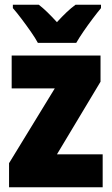

<svg xmlns="http://www.w3.org/2000/svg" viewBox="-20 -786 470 806"><path d="M411 0H18V-101L210 -415H29V-553H402V-443L219 -138H411ZM139 -606Q129 -625 109.5 -653Q90 -681 69.5 -708Q49 -735 34 -752V-766H143Q161 -752 179 -734.5Q197 -717 219 -693Q241 -717 260 -735Q279 -753 297 -766H404V-752Q389 -734 369 -707.5Q349 -681 330.5 -654Q312 -627 300 -606Z"/></svg>

Font: Noto Sans Gujarati UI Condensed Black
Style: Regular
Weight: 900
Width: 3
Designer: Jelle Bosma - Monotype Design Team, Universal Thirst
Foundry: Monotype Imaging Inc.
Version: Version 2.106; ttfautohint (v1.8.4.7-5d5b)